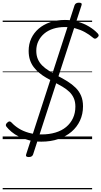

<svg xmlns="http://www.w3.org/2000/svg" viewBox="-20 -1039 757 1434"><path d="M289 19Q239 19 197 8.5Q155 -2 122 -18.5Q89 -35 66 -54.5Q43 -74 28 -93Q22 -101 24 -108.5Q26 -116 35 -124Q45 -133 52.5 -132Q60 -131 67 -123Q89 -99 121 -79Q153 -59 195.5 -47Q238 -35 291 -35Q347 -35 394 -49Q441 -63 474 -90.5Q507 -118 525 -156.5Q543 -195 543 -243Q543 -279 531 -306Q519 -333 497.5 -353.5Q476 -374 446.5 -391.5Q417 -409 381 -428Q352 -443 324.5 -459Q297 -475 273.5 -494.5Q250 -514 232 -537.5Q214 -561 204 -591Q194 -621 194 -659Q194 -710 213.5 -752Q233 -794 269 -825Q305 -856 355 -873Q405 -890 465 -890Q514 -890 560 -877Q606 -864 644.5 -841Q683 -818 710 -789Q718 -780 717 -773Q716 -766 706 -758Q698 -750 690 -750Q682 -750 675 -757Q647 -781 614 -799Q581 -817 544 -827Q507 -837 465 -837Q417 -837 378 -824.5Q339 -812 311 -788.5Q283 -765 267 -732.5Q251 -700 251 -660Q251 -625 262.5 -598Q274 -571 295 -550Q316 -529 345 -511Q374 -493 410 -473Q449 -453 483.5 -431.5Q518 -410 544.5 -384Q571 -358 585.5 -324Q600 -290 600 -245Q600 -187 577.5 -138.5Q555 -90 514 -55Q473 -20 416 -0.5Q359 19 289 19ZM195 134Q169 134 175 115L537 -1000Q544 -1019 570 -1019Q596 -1019 589 -1000L227 115Q220 134 195 134ZM0 365H668V375H0ZM0 -20H668V0H0ZM0 -505H668V-500H0ZM0 -885H668V-875H0Z"/></svg>

Font: Playwrite DK Loopet Guides
Style: Regular
Weight: 400
Designer: Veronika Burian, José Scaglione
Foundry: TypeTogether
Version: Version 1.003